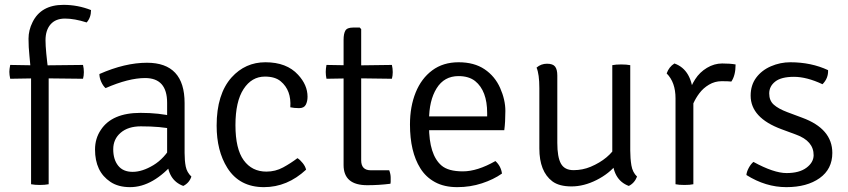

<svg xmlns="http://www.w3.org/2000/svg" viewBox="-20 -759 3492 791"><path d="M18.5 -463Q18.5 -473 22 -491.5L142.5 -489.5L322 -491.5Q325.5 -477 325.5 -462Q325.5 -447 322 -434.5L143 -436.5L22 -434.5Q18.5 -451 18.5 -463ZM180.5 0Q164.5 3 144.2 3Q124 3 108 0V-457.5Q105 -495 101.2 -529.8Q97.5 -564.5 97.5 -599.5Q97.5 -634.5 114 -667.5Q149 -739 241.5 -739Q300.5 -739 355 -717.5Q355 -686.5 337 -666.5Q286.5 -682.5 247.8 -682.5Q209 -682.5 188.2 -658.5Q167.5 -634.5 167.5 -593Q167.5 -551.5 180.5 -455.5Z M701.5 -94.5Q611 12 516 12Q467.5 12 435.2 -9.5Q403 -31 387.2 -64.2Q371.5 -97.5 371.5 -143Q371.5 -188.5 395.5 -224Q441.5 -294 559 -294Q636 -294 694 -279.5V-226.5Q643.5 -238.5 560 -238.5Q508 -238.5 477.2 -212.2Q446.5 -186 446.5 -144Q446.5 -102 466.8 -76.5Q487 -51 526.5 -51Q566 -51 611.8 -78.5Q657.5 -106 689 -162ZM585.5 -500.5Q740.5 -500.5 740.5 -334.5V-128.5Q740.5 -97 745.2 -73Q750 -49 768.5 -31.5Q759.5 -5 735 7Q670 -17 668.5 -103.5V-335.5Q668.5 -437.5 578 -437.5Q510 -437.5 415 -396Q405 -404.5 397.2 -421.5Q389.5 -438.5 389.5 -454Q495 -500.5 585.5 -500.5Z M1241 -60Q1163.5 12 1067.5 12Q966.5 12 916.5 -67.5Q872.5 -137.5 872.5 -241.5Q872.5 -371 934 -440Q990.5 -502.5 1073.5 -502.5Q1161 -502.5 1208 -451Q1247 -409 1247 -360.5Q1247 -341.5 1239.8 -327.5Q1232.5 -313.5 1212.2 -313.5Q1192 -313.5 1176 -317Q1181 -387 1136.5 -424Q1113.5 -443.5 1071.5 -443.5Q1017 -443.5 983.5 -392.2Q950 -341 950 -243.2Q950 -145.5 984 -98.8Q1018 -52 1077.5 -52Q1114.5 -52 1146.2 -69.2Q1178 -86.5 1205.5 -107.5Q1216.5 -100.5 1227.2 -87Q1238 -73.5 1241 -60Z M1583.5 -57.5Q1589.5 -41.5 1589.5 -27.5V-9.5Q1589.5 -5.5 1588.5 -2Q1541.5 4 1493 4Q1395.5 4 1395.5 -79V-595Q1395.5 -620 1402.8 -632.8Q1410 -645.5 1435 -645.5H1462L1468 -639V-98.5Q1468 -57.5 1507.5 -57.5ZM1594.5 -491.5Q1598 -477 1598 -462Q1598 -447 1594.5 -434.5L1443.5 -436.5L1325 -434.5Q1322 -449 1322 -462.5Q1322 -476 1325 -491.5L1443 -489.5Z M2057.5 -222.5H1714V-279.5H1987V-293.5Q1987 -385 1937.5 -425Q1911.5 -445.5 1869 -445.5Q1810 -445.5 1778.8 -395.2Q1747.5 -345 1747.5 -263V-239.5Q1747.5 -121 1799 -77Q1827 -53 1886.8 -53Q1946.5 -53 2021 -95.5Q2044 -74.5 2048 -44Q2013.5 -19.5 1965.5 -3.8Q1917.5 12 1863.8 12Q1810 12 1772 -8.8Q1734 -29.5 1711.5 -66Q1669 -134 1669 -246Q1669 -320 1692.5 -378Q1716 -436 1760.8 -469.2Q1805.5 -502.5 1869.5 -502.5Q1933.5 -502.5 1976.2 -473.8Q2019 -445 2040.5 -396.5Q2062 -348 2062 -302Q2062 -256 2057.5 -222.5Z M2576.5 -490.5V-138.5Q2576.5 -106.5 2581.2 -77.8Q2586 -49 2604.5 -31.5Q2594 -4.5 2570.5 7Q2502.5 -18 2502.5 -114.5V-490.5Q2516.5 -493.5 2539 -493.5Q2561.5 -493.5 2576.5 -490.5ZM2190.5 -480.5Q2209 -496.5 2233.5 -496.5Q2258 -496.5 2267 -484.5Q2276 -472.5 2276 -448V-170.5Q2276 -111.5 2291 -84.8Q2306 -58 2343 -58Q2380 -58 2413.5 -72Q2489 -104 2522.5 -163V-85Q2490.5 -44 2438 -17.5Q2385.5 9 2334.5 9Q2283.5 9 2255.5 -12Q2202 -52.5 2202 -147.5V-396Q2202 -453.5 2190.5 -480.5Z M3010.5 -493.5Q3010.5 -448.5 2993 -423Q2981 -424.5 2953 -424.5Q2925 -424.5 2901 -410.2Q2877 -396 2861 -374.5Q2832.5 -336.5 2821 -287L2807.5 -303.5Q2807.5 -375.5 2844 -432.5Q2862.5 -461.5 2892.5 -479.5Q2922.5 -497.5 2955.2 -497.5Q2988 -497.5 3010.5 -493.5ZM2763 -354Q2763 -420 2726.5 -456.5Q2736 -483.5 2758.5 -497.5Q2832 -471.5 2836.5 -361.5V0Q2822.5 3 2799.8 3Q2777 3 2763 0Z M3055 -38Q3056 -51 3064.5 -67Q3073 -83 3084 -92Q3168 -46 3220.5 -46Q3273 -46 3302.2 -67.8Q3331.5 -89.5 3332 -119Q3332.5 -178 3259.5 -204.5L3200 -226.5Q3072.5 -273.5 3072.5 -365Q3072.5 -408 3095.2 -438.8Q3118 -469.5 3156.2 -486Q3194.5 -502.5 3236 -502.5Q3322 -502.5 3391.5 -470Q3393 -436.5 3368.5 -412Q3303.5 -442.5 3251 -442.5Q3198.5 -442.5 3173.8 -423Q3149 -403.5 3149 -374Q3149 -344.5 3167.8 -327.8Q3186.5 -311 3223.5 -297L3285 -274Q3409 -228.5 3409 -129Q3409 -62.5 3356.8 -25.2Q3304.5 12 3219.5 12Q3134.5 12 3055 -38Z"/></svg>

Font: Signika-CLs Light
Style: CLs-Regular
Weight: 300
Version: Version 2.003;gftools[0.9.32]